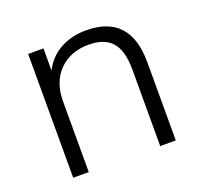

<svg xmlns="http://www.w3.org/2000/svg" viewBox="-93 -601 746 707"><g transform="rotate(-20 280.0 -247.0)"><path d="M80 0V-485H140V-398Q164 -446 209 -470Q254 -494 309 -494Q482 -494 482 -306V0H421V-301Q421 -373 392 -407Q363 -441 300 -441Q228 -441 184.5 -396.5Q141 -352 141 -277V0Z"/></g></svg>

Font: Nunito Sans Light
Style: Regular
Weight: 300
Designer: Vernon Adams
Foundry: Vernon Adams
Version: Version 3.101; ttfautohint (v1.8.4.7-5d5b);gftools[0.9.27]